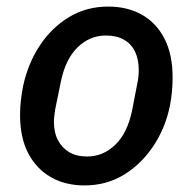

<svg xmlns="http://www.w3.org/2000/svg" viewBox="-20 -552 587 584"><path d="M237 12Q179 12 135 -13Q91 -38 66 -85.5Q41 -133 41 -203Q41 -225 43.5 -246.5Q46 -268 50 -289Q65 -359 101 -413.5Q137 -468 190 -500Q243 -532 309 -532Q368 -532 412 -507Q456 -482 480.5 -434Q505 -386 505 -317Q505 -295 503 -273.5Q501 -252 497 -231Q483 -162 446 -107Q409 -52 356 -20Q303 12 237 12ZM245 -76Q294 -76 331 -112Q368 -148 382 -217L398 -300Q400 -309 401 -319Q402 -329 402 -339Q402 -371 391 -394.5Q380 -418 357.5 -431Q335 -444 302 -444Q253 -444 216 -408Q179 -372 165 -303L148 -220Q147 -212 145.5 -201.5Q144 -191 144 -181Q144 -149 156 -126Q168 -103 190 -89.5Q212 -76 245 -76Z"/></svg>

Font: IBM Plex Sans Medium
Style: Italic
Weight: 500
Italic angle: -11.31°
Designer: Mike Abbink, Paul van der Laan, Pieter van Rosmalen
Foundry: Bold Monday
Version: Version 3.201